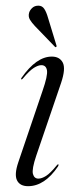

<svg xmlns="http://www.w3.org/2000/svg" viewBox="-20 -632 266 660"><path d="M112 -18Q123.5 -18 138.2 -27.2Q153 -36.5 175 -63.5Q178.5 -68 180.5 -67Q182.5 -65.5 179.5 -60Q133.5 8 76.5 8Q48.5 8 38.5 -12Q28.5 -32 43 -74.5L126 -319Q144.5 -372 141.5 -390Q138.5 -408 122 -408Q111.5 -408 96.5 -398.8Q81.5 -389.5 58.5 -362Q55.5 -358 53 -359.5Q51.5 -360.5 54 -364.5Q105 -437.5 158 -437.5Q185 -437.5 195.8 -416.8Q206.5 -396 190 -347L104.5 -96.5Q89 -50.5 93.2 -34.2Q97.5 -18 112 -18ZM145 -571 174 -476Q175.5 -472.5 173.5 -471Q171 -468.5 168.5 -471.5L100 -542.5Q89.5 -553.5 83 -564.2Q76.5 -575 80 -588Q82.5 -597 90.8 -604.8Q99 -612.5 112 -612.5Q125 -612.5 132.2 -601.5Q139.5 -590.5 145 -571Z"/></svg>

Font: Fraunces 144pt Light
Style: Italic
Weight: 300
Italic angle: -16°
Version: Version 1.000;[0bf87f6ff]